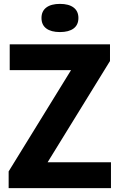

<svg xmlns="http://www.w3.org/2000/svg" viewBox="-20 -968 616 988"><path d="M24.5 0V-86L345.5 -607H30V-740H546V-654L225 -133H551V0ZM288.5 -803Q243 -803 218.2 -821.5Q193.5 -840 193.5 -875.5Q193.5 -910.5 218.2 -929.2Q243 -948 288.5 -948Q334 -948 358.8 -929.2Q383.5 -910.5 383.5 -875.5Q383.5 -840 358.8 -821.5Q334 -803 288.5 -803Z"/></svg>

Font: Encode Sans SmCnd
Style: Bold
Weight: 700
Width: 4
Designer: Multiple Designers
Foundry: Impallari Type
Version: Version 3.002; ttfautohint (v1.8.3) -l 8 -r 50 -G 200 -x 14 